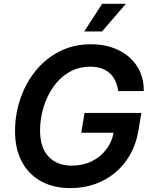

<svg xmlns="http://www.w3.org/2000/svg" viewBox="-20 -967 787 997"><path d="M346.7 9.8Q257.8 9.8 193.1 -25.9Q128.4 -61.5 93.3 -127.7Q58.1 -193.8 58.1 -285.6Q58.1 -373.5 85.9 -454.8Q113.8 -536.1 165.5 -599.9Q217.3 -663.6 290 -700.4Q362.8 -737.3 452.6 -737.3Q512.7 -737.3 563.2 -720Q613.8 -702.6 650.6 -670.7Q687.5 -638.7 707.5 -594Q727.5 -549.3 726.6 -494.1H593.8Q589.8 -523.4 578.9 -546.9Q567.9 -570.3 549.8 -586.9Q531.7 -603.5 506.6 -612.1Q481.4 -620.6 449.2 -620.6Q387.2 -620.6 338.6 -592Q290 -563.5 256.6 -515.4Q223.1 -467.3 205.6 -408.4Q188 -349.6 188 -289.1Q188 -200.7 232.2 -153.8Q276.4 -106.9 353 -106.9Q410.2 -106.9 456.3 -129.4Q502.4 -151.9 532.7 -192.4Q563 -232.9 571.8 -286.6L600.1 -277.8H401.9L418.9 -380.4H713.9L698.7 -288.6Q687 -219.2 655.8 -164.1Q624.5 -108.9 577.6 -70.1Q530.8 -31.2 471.9 -10.7Q413.1 9.8 346.7 9.8ZM417.5 -803.7 510.3 -947.3H633.8L509.8 -803.7Z"/></svg>

Font: Inter 16pt SemiBold
Style: Italic
Weight: 600
Italic angle: -9.3988°
Version: Version 4.001;git-66647c0bb